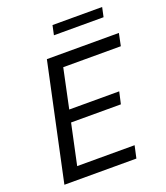

<svg xmlns="http://www.w3.org/2000/svg" viewBox="-153 -960 921 1065"><g transform="rotate(-20 307.0 -427.5)"><path d="M283 -855 271 -799H564L576 -855ZM189 -688 42 0H467L483 -73H144L195 -312H489L505 -383H210L259 -615H599L614 -688Z"/></g></svg>

Font: Saira UNSAM
Style: Italic
Weight: 400
Italic angle: -12°
Designer: Hector Gatti with collaboration of the Omnibus-Type team
Foundry: Omnibus-Type
Version: Version 0.072;PS 000.072;hotconv 1.0.88;makeotf.lib2.5.64775